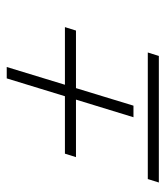

<svg xmlns="http://www.w3.org/2000/svg" viewBox="18 -498 480 556"><g transform="rotate(-90 258.0 -220.0)"><path d="M309 -440.5H342L230 -73.5H196.5ZM91 -272H457.5L447.5 -240H81ZM17.5 -32H384L374 0H7.5Z"/></g></svg>

Font: Newsreader 16pt 16pt Light
Style: Italic
Weight: 300
Italic angle: -17°
Version: Version 1.003